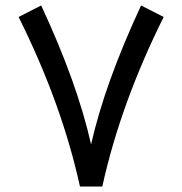

<svg xmlns="http://www.w3.org/2000/svg" viewBox="-20 -687 665 701"><path d="M495.1 -667C406.7 -477.5 346.2 -308.6 312.5 -159.7C279.3 -308.1 218.8 -477.1 130.4 -667L47.9 -625C152.8 -414.6 227.5 -208.5 272 -5.9H353.5C397.9 -208 472.7 -414.6 577.6 -625Z"/></svg>

Font: Nahid
Style: Regular
Weight: 400
Foundry: DejaVu fonts team - Redesigned by Saber Rastikerdar
Version: Version 0.3.0